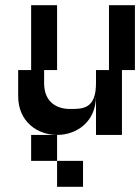

<svg xmlns="http://www.w3.org/2000/svg" viewBox="-20 -520 540 740"><path d="M100 -250H50V-150C50 -50 125 0 200 0C275 0 350 -50 350 -150V0H450V-250H500V-500H400V-250H350V-200C350 -100 300 -100 250 -100C200 -100 150 -125 150 -200V-250H200V-500H100ZM100 100H200V0H100ZM200 200H300V100H200Z"/></svg>

Font: LS-VG5000 Shifted
Style: Regular
Weight: 400
Designer: Justin Bihan, 2021
Foundry: Justin Bihan, 2021
Version: Version 1.000;Glyphs 3.1.2 (3151)